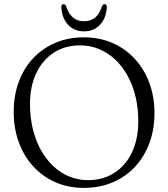

<svg xmlns="http://www.w3.org/2000/svg" viewBox="-20 -895 816 931"><path d="M386.5 -714Q462 -714 524.8 -686.8Q587.5 -659.5 633.2 -610Q679 -560.5 704 -493.5Q729 -426.5 729 -346.5Q729 -266.5 704 -200Q679 -133.5 633.5 -85Q588 -36.5 525 -10.2Q462 16 386 16Q311.5 16 249.2 -11.2Q187 -38.5 141.5 -88Q96 -137.5 71.2 -205Q46.5 -272.5 46.5 -352.5Q46.5 -432 71 -498.2Q95.5 -564.5 141 -612.8Q186.5 -661 248.8 -687.5Q311 -714 386.5 -714ZM650.5 -307.5Q650.5 -371 637 -427Q623.5 -483 598.2 -528.5Q573 -574 538 -606.8Q503 -639.5 460 -657.2Q417 -675 367.5 -675Q296 -675 241.5 -640Q187 -605 156.2 -541Q125.5 -477 125.5 -390.5Q125.5 -326.5 139 -270.2Q152.5 -214 177.8 -168.5Q203 -123 237.8 -90Q272.5 -57 315.5 -39.2Q358.5 -21.5 407 -21.5Q479 -21.5 534 -56.5Q589 -91.5 619.8 -155.8Q650.5 -220 650.5 -307.5ZM387.5 -792Q419.5 -792 440.8 -809.2Q462 -826.5 474.5 -864.5Q477 -870 480.2 -872.5Q483.5 -875 487 -875Q492 -875 495.2 -871Q498.5 -867 498 -859.5Q495 -807.5 465.2 -775.2Q435.5 -743 387.5 -743Q339.5 -743 309.8 -775.2Q280 -807.5 277.5 -859.5Q277 -867 280.2 -871Q283.5 -875 288.5 -875Q292 -875 295 -872.5Q298 -870 300.5 -864.5Q313.5 -826.5 334.8 -809.2Q356 -792 387.5 -792Z"/></svg>

Font: Fraunces 48pt Soft Wonky Light
Style: Regular
Weight: 300
Version: Version 1.000;[b76b70a41]